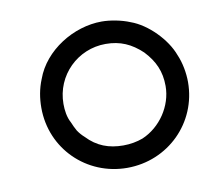

<svg xmlns="http://www.w3.org/2000/svg" viewBox="-59 -519 663 593"><g transform="rotate(-10 272.5 -222.5)"><path d="M525.4 -221.7C525.4 -250 519.5 -283.2 507.8 -309.6C489.3 -360.4 435.5 -416 382.8 -434.6C357.4 -445.3 322.3 -452.1 294.9 -452.1C207 -452.1 112.3 -394.5 82 -309.6C70.3 -281.2 65.4 -252 65.4 -221.7C65.4 -92.8 168 6.8 294.9 6.8C423.8 6.8 525.4 -94.7 525.4 -221.7ZM455.1 -221.7C455.1 -159.2 414.1 -98.6 356.4 -74.2C337.9 -67.4 317.4 -63.5 294.9 -63.5C250 -63.5 212.9 -77.1 181.6 -110.4C173.8 -117.2 167 -125 161.1 -133.8C156.2 -142.6 151.4 -152.3 147.5 -162.1C137.7 -179.7 134.8 -202.1 134.8 -221.7C134.8 -311.5 207 -381.8 294.9 -381.8C340.8 -381.8 375 -366.2 408.2 -335C439.5 -301.8 455.1 -267.6 455.1 -221.7Z"/></g></svg>

Font: My Font
Style: Regular
Weight: 400
Designer: Alfredo Marco Pradil
Version: Version 0.001